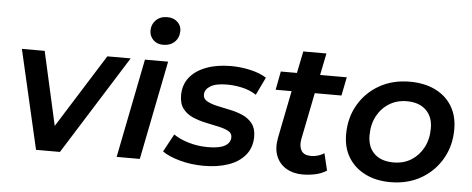

<svg xmlns="http://www.w3.org/2000/svg" viewBox="-51 -898 2538 1032"><g transform="rotate(5 1218.0 -382.5)"><path d="M172 0 49 -534H172L261 -137L510 -534H636L301 0Z M607 0 713 -534H838L732 0ZM803 -622Q770 -622 749.5 -642.5Q729 -663 729 -692Q729 -726 752 -749Q775 -772 813 -772Q847 -772 868 -752.5Q889 -733 889 -705Q889 -668 865.5 -645Q842 -622 803 -622Z M1078 7Q1008 7 947 -10Q886 -27 853 -51L905 -147Q938 -124 987.5 -109.5Q1037 -95 1091 -95Q1153 -95 1182.5 -112Q1212 -129 1212 -159Q1212 -181 1191 -192Q1170 -203 1137.5 -210Q1105 -217 1067.5 -225Q1030 -233 997.5 -247Q965 -261 944 -288Q923 -315 923 -360Q923 -417 955 -457Q987 -497 1044.5 -518.5Q1102 -540 1177 -540Q1231 -540 1283 -528Q1335 -516 1369 -494L1323 -398Q1287 -421 1245.5 -430Q1204 -439 1165 -439Q1104 -439 1074.5 -420.5Q1045 -402 1045 -374Q1045 -352 1066 -340Q1087 -328 1119.5 -320.5Q1152 -313 1189.5 -305.5Q1227 -298 1259.5 -284Q1292 -270 1313 -243.5Q1334 -217 1334 -173Q1334 -115 1301.5 -74.5Q1269 -34 1211 -13.5Q1153 7 1078 7Z M1611 7Q1559 7 1521.5 -15.5Q1484 -38 1467.5 -79.5Q1451 -121 1462 -178L1513 -434H1427L1446 -534H1533L1557 -652H1682L1658 -534H1802L1782 -434H1638L1587 -179Q1581 -142 1595 -119Q1609 -96 1648 -96Q1666 -96 1684.5 -101.5Q1703 -107 1718 -117L1740 -25Q1712 -7 1678 0Q1644 7 1611 7Z M2084 7Q2006 7 1947.5 -22.5Q1889 -52 1857 -104.5Q1825 -157 1825 -228Q1825 -318 1866 -388.5Q1907 -459 1978.5 -499.5Q2050 -540 2142 -540Q2221 -540 2279.5 -511.5Q2338 -483 2370 -430.5Q2402 -378 2402 -306Q2402 -217 2361 -146Q2320 -75 2248.5 -34Q2177 7 2084 7ZM2092 -100Q2146 -100 2187 -125.5Q2228 -151 2252 -196Q2276 -241 2276 -300Q2276 -362 2239 -398Q2202 -434 2135 -434Q2082 -434 2040.5 -408.5Q1999 -383 1975 -338Q1951 -293 1951 -234Q1951 -171 1988 -135.5Q2025 -100 2092 -100Z"/></g></svg>

Font: Montserrat Thin SemiBold
Style: Italic
Weight: 600
Italic angle: -11.3°
Version: Version 9.000